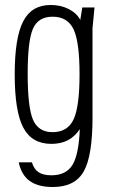

<svg xmlns="http://www.w3.org/2000/svg" viewBox="-20 -567 454 770"><path d="M192 183Q280 183 315.5 121Q351 59 351 -95V-453L359 -537H310L302 -487Q288 -514 256 -530.5Q224 -547 183 -547Q107 -547 73 -481.5Q39 -416 39 -269Q39 -120 73.5 -55Q108 10 186 10Q224 10 252 -4.5Q280 -19 300 -49Q296 53 270.5 94.5Q245 136 186 136Q153 136 134.5 123.5Q116 111 108 84H55Q66 135 99.5 159Q133 183 192 183ZM191 -500Q251 -500 275 -449.5Q299 -399 299 -269Q299 -139 275 -88Q251 -37 191 -37Q134 -37 112.5 -86.5Q91 -136 91 -271Q91 -403 112 -451.5Q133 -500 191 -500Z"/></svg>

Font: Secuela Light
Style: Regular
Weight: 300
Designer: Fernando Haro
Foundry: deFharo
Version: Version 1.708